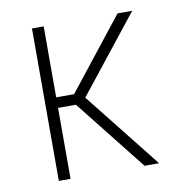

<svg xmlns="http://www.w3.org/2000/svg" viewBox="-65 -583 629 645"><g transform="rotate(-10 250.0 -260.0)"><path d="M85 0V-520H125V-278H186L377 -520H427L221 -260L427 0H377L375 -3L186 -242H125V0Z"/></g></svg>

Font: Iosevka Curly Extralight
Style: Regular
Weight: 200
Monospace: yes
Designer: Belleve Invis
Foundry: Belleve Invis
Version: Version 22.1.2; ttfautohint (v1.8.4)